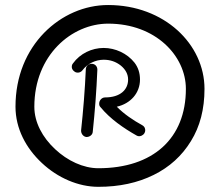

<svg xmlns="http://www.w3.org/2000/svg" viewBox="-20 -721 867 756"><path d="M272.5 -439.9C276.4 -436.5 280.8 -435.1 285.6 -435.1C288.1 -435.1 296.9 -434.6 304.7 -444.3C323.7 -470.2 356.4 -485.8 388.2 -485.8C414.1 -485.8 436.5 -478 455.6 -462.9C474.6 -447.3 484.4 -428.7 484.4 -407.7C484.4 -368.2 454.1 -337.4 393.6 -337.4C380.4 -337.4 370.6 -325.2 370.6 -313.5V-312C370.6 -306.6 372.1 -302.7 375.5 -299.3C414.1 -252.4 466.8 -216.3 517.6 -187.5C521 -185.5 524.4 -184.6 527.8 -184.6C532.2 -184.6 542.5 -186.5 548.8 -196.8C550.8 -200.2 551.8 -204.1 551.8 -207.5C551.8 -211.9 551.3 -221.7 540 -228C504.4 -247.6 468.8 -271.5 439.9 -300.8C494.1 -313 531.2 -354.5 531.2 -407.7C531.2 -433.6 523.9 -455.6 509.8 -474.1C480.5 -511.2 433.6 -532.2 388.2 -532.2C341.8 -532.2 295.4 -510.3 267.6 -471.7C264.2 -467.8 262.7 -463.4 262.7 -458.5C262.7 -456.1 262.2 -447.3 272.5 -439.9ZM341.8 -469.7H340.3C329.1 -469.7 318.4 -461.4 317.9 -448.2C314.5 -368.2 307.6 -284.2 299.3 -207.5V-206.1C299.3 -194.8 307.6 -183.1 319.8 -181.6H321.3C332.5 -181.6 344.7 -189.9 345.2 -202.1C353.5 -281.2 359.9 -362.3 363.3 -445.8V-447.3C363.3 -459 355 -469.2 341.8 -469.7ZM41 -300.8C41 -215.3 82 -137.7 145 -79.1C207.5 -20.5 288.6 14.6 367.2 14.6C449.7 14.6 522 -1 585 -32.2C647.5 -63 696.3 -107.4 731.9 -165.5C767.6 -223.1 785.2 -291.5 785.2 -371.1C785.2 -546.9 627 -701.2 405.8 -701.2C313.5 -701.2 222.7 -662.1 153.8 -591.8C85 -521 41 -421.9 41 -300.8ZM115.2 -300.8C115.2 -503.9 262.7 -627.9 405.8 -627.9C593.8 -627.9 711.9 -500 711.9 -371.1C711.9 -175.8 582.5 -58.6 367.2 -58.6C308.1 -58.6 245.6 -87.9 196.8 -133.8C147.5 -179.7 115.2 -238.8 115.2 -300.8Z"/></svg>

Font: Mikhak
Style: Regular
Weight: 400
Designer: Amin Abedi
Version: Version 3.2